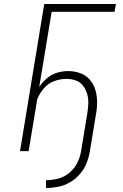

<svg xmlns="http://www.w3.org/2000/svg" viewBox="-20 -755 616 959"><path d="M210 184Q240 184 270.5 178Q301 172 329.5 155.5Q358 139 379.5 114Q401 89 412.5 59.5Q424 30 429 0L459 -182Q465 -213 465 -244.5Q465 -276 456.5 -305Q448 -334 429 -356.5Q410 -379 381 -389.5Q352 -400 321 -400Q294 -400 266 -392Q238 -384 215 -364.5Q192 -345 176 -321L238 -696H552L559 -735H201L80 0H123L166 -260Q178 -289 199.5 -314Q221 -339 251 -350Q281 -361 311 -361Q336 -361 358.5 -353Q381 -345 395 -326.5Q409 -308 415.5 -285Q422 -262 421 -237.5Q420 -213 416 -188L385 0Q380 30 366 58.5Q352 87 326.5 108Q301 129 270.5 137Q240 145 210 145Z"/></svg>

Font: Iosevka Sparkle Extralight
Style: Italic
Weight: 200
Italic angle: -9°
Designer: Belleve Invis
Foundry: Belleve Invis
Version: Version 4.5.0; ttfautohint (v1.8.3)